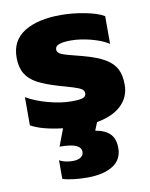

<svg xmlns="http://www.w3.org/2000/svg" viewBox="-84 -557 677 866"><g transform="rotate(-10 254.5 -123.5)"><path d="M332 9 317 46Q361 53 383.5 75.5Q406 98 406 141Q406 194 363 221Q320 248 246 248Q212 248 180.5 244Q149 240 133 234V149Q159 163 194 163Q218 163 231 154Q244 145 244 129Q244 110 221.5 99.5Q199 89 146 89L176 10Q81 -1 31 -29V-158Q72 -134 129.5 -118.5Q187 -103 235 -103Q270 -103 286 -108Q302 -113 302 -128Q302 -140 291.5 -147.5Q281 -155 253.5 -163.5Q226 -172 190 -182Q129 -200 94 -219Q59 -238 42 -267Q25 -296 25 -340Q25 -418 86.5 -456.5Q148 -495 255 -495Q307 -495 364.5 -484Q422 -473 451 -455V-328Q421 -348 371.5 -361Q322 -374 279 -374Q245 -374 226 -367.5Q207 -361 207 -345Q207 -330 226 -322Q245 -314 294 -302Q326 -294 321 -295Q385 -278 420 -257Q455 -236 469.5 -207.5Q484 -179 484 -135Q484 -80 445 -42Q406 -4 332 9Z"/></g></svg>

Font: Prompt
Style: Bold
Weight: 700
Designer: Katatrad Team
Foundry: CadsonDemak
Version: Version 1.000